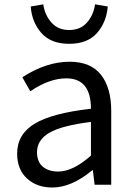

<svg xmlns="http://www.w3.org/2000/svg" viewBox="-20 -836 603 869"><path d="M216.8 12.7Q146.5 12.7 102.1 -28.3Q57.6 -69.3 57.6 -140.6Q57.6 -228.5 137.2 -276.4Q216.8 -324.2 391.6 -343.8Q391.6 -481.4 280.3 -481.4Q203.1 -481.4 117.2 -422.9L81.1 -486.3Q189.5 -556.6 294.9 -556.6Q390.6 -556.6 437 -497.6Q483.4 -438.5 483.4 -334V0H408.2L400.4 -65.4H397.5Q303.7 12.7 216.8 12.7ZM243.2 -59.6Q310.5 -59.6 391.6 -131.8V-284.2Q258.8 -267.6 203.1 -234.9Q147.5 -202.1 147.5 -147.5Q147.5 -103.5 173.8 -81.5Q200.2 -59.6 243.2 -59.6ZM119.1 -806.6 175.8 -816.4Q182.6 -768.6 212.4 -734.4Q242.2 -700.2 293 -700.2Q343.8 -700.2 373.5 -733.9Q403.3 -767.6 410.2 -816.4L467.8 -806.6Q461.9 -735.4 418.9 -686.5Q376 -637.7 293 -637.7Q210 -637.7 167 -687Q124 -736.3 119.1 -806.6Z"/></svg>

Font: Gen Shin Gothic Regular
Style: Regular
Weight: 400
Designer: [Source Han Sans]
Ryoko NISHIZUKA  (kana & ideographs); Paul D. Hunt (Latin, Greek & Cyrillic); Wenlong ZHANG  (bopomofo
Version: Version 1.002.20150607